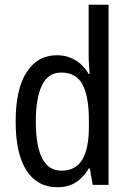

<svg xmlns="http://www.w3.org/2000/svg" viewBox="-20 -780 548 810"><path d="M222 10Q138 10 92 -60.5Q46 -131 46 -268Q46 -403 92 -475Q138 -547 220 -547Q250 -547 274.5 -537.5Q299 -528 319.5 -510.5Q340 -493 354 -468H358Q357 -488 355.5 -507.5Q354 -527 354 -543V-760H438V0H371L359 -69H354Q340 -45 321 -27Q302 -9 277.5 0.5Q253 10 222 10ZM239 -60Q299 -60 327 -106Q355 -152 355 -246V-272Q355 -374 328 -424Q301 -474 238 -474Q183 -474 157 -420Q131 -366 131 -267Q131 -166 157.5 -113Q184 -60 239 -60Z"/></svg>

Font: Noto Sans Condensed
Style: Regular
Weight: 400
Width: 3
Version: Version 2.013